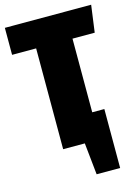

<svg xmlns="http://www.w3.org/2000/svg" viewBox="-129 -767 729 1010"><g transform="rotate(-15 235.5 -261.5)"><path d="M451 -549H330V-148H396V173H268L250 0H132V-549H1V-696H471Z"/></g></svg>

Font: Fira Sans Extra Condensed Black
Style: Regular
Weight: 900
Width: 1
Designer: Carrois Corporate & Edenspiekermann AG
Foundry: Carrois Corporate GbR & Edenspiekermann AG
Version: Version 4.203